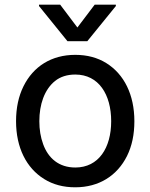

<svg xmlns="http://www.w3.org/2000/svg" viewBox="-20 -786 640 817"><path d="M300.1 11C401.3 11 478.7 -38.4 520.6 -122.5C541.5 -164.8 551.8 -213.8 551.8 -270.2C551.8 -383.5 507.8 -470.5 432.5 -517.4C394.9 -540.8 350.9 -552.6 300.1 -552.6C199.2 -552.6 121.8 -503.6 79.9 -418.7C58.9 -376.4 48.3 -326.7 48.3 -270.2C48.3 -157.7 92.3 -71 168 -24.1C205.6 -0.7 249.6 11 300.1 11ZM300.4 -73.2C230.8 -73.2 185.4 -112.6 163.7 -172.2C152.7 -202.1 147.4 -234.7 147.4 -270.2C147.4 -341.3 168.7 -404.5 214.1 -441.4C236.9 -459.5 265.6 -468.8 300.4 -468.8C399.9 -468.8 453.1 -383.9 453.1 -270.2C453.1 -157 399.9 -73.2 300.4 -73.2ZM146 -766V-760.3L267 -610.8H351.6L473 -760.3V-766H382.8L309.3 -669L236.2 -766Z"/></svg>

Font: Inter 465
Style: Regular
Weight: 400
Designer: Rasmus Andersson
Foundry: rsms
Version: Version 3.019;Glyphs 3.1.2 (3151)